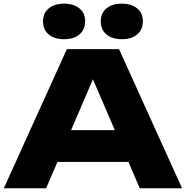

<svg xmlns="http://www.w3.org/2000/svg" viewBox="-20 -1015 1002 1035"><path d="M219.1 -313.5H734.6V-142.1H219.1ZM961.5 0H733.5L450.6 -658.4H511.4L228.6 0H0.5L340.4 -750H621.7ZM211.9 -900.9Q211.9 -944.6 242.9 -969.9Q273.8 -995.3 325.4 -995.3Q377 -995.3 407.9 -969.9Q438.9 -944.6 438.9 -900.9Q438.9 -855.3 408.3 -829.4Q377.6 -803.6 325.4 -803.6Q273.1 -803.6 242.5 -829.4Q211.9 -855.3 211.9 -900.9ZM523.1 -900.9Q523.1 -944.6 554.1 -969.9Q585 -995.3 636.6 -995.3Q688.2 -995.3 719.2 -969.9Q750.1 -944.6 750.1 -900.9Q750.1 -855.3 719.5 -829.4Q688.9 -803.6 636.6 -803.6Q584.4 -803.6 553.8 -829.4Q523.1 -855.3 523.1 -900.9Z"/></svg>

Font: Unbounded Variable
Style: Regular
Weight: 400
Designer: Luke Prowse, Jean-Baptiste Morizot, Fátima Lázaro, Florian Runge
Foundry: NaN
Version: Version 1.600;FEAKit 1.0